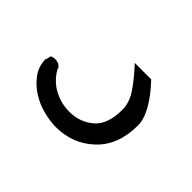

<svg xmlns="http://www.w3.org/2000/svg" viewBox="-59 -76 330 330"><g transform="rotate(45 106.5 89.0)"><path d="M153 2Q172 22 182.5 40.5Q193 59 193 74Q193 122 164.5 149Q136 176 95 176Q82 176 65.5 172Q49 168 34.5 159Q20 150 10 136.5Q0 123 0 105Q1 106 1.5 102.5Q2 99 3 96Q7 94 11 94Q22 94 27 102H26Q36 121 54 131Q72 141 93 141Q118 141 136.5 125.5Q155 110 155 74Q155 56 142.5 38Q130 20 113 2Z"/></g></svg>

Font: VDS
Style: Thin
Weight: 100
Width: 0
Designer: artmaker
Foundry: artmaker
Version: Version 1.000 2012 initial release